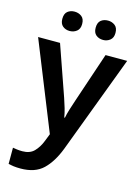

<svg xmlns="http://www.w3.org/2000/svg" viewBox="-142 -823 833 1141"><g transform="rotate(15 274.0 -252.0)"><path d="M0 -542H135L243 -233Q253 -204 261.5 -175Q270 -146 274 -120H278Q282 -142 291.5 -173Q301 -204 311 -233L415 -542H548L322 59Q289 145 239.5 192.5Q190 240 101 240Q76 240 57.5 237.5Q39 235 26 232V132Q36 134 52 136Q68 138 85 138Q131 138 157 111.5Q183 85 199 44L217 -2ZM111 -684Q111 -716 128.5 -730Q146 -744 171 -744Q196 -744 214.5 -730Q233 -716 233 -684Q233 -654 214.5 -639.5Q196 -625 171 -625Q146 -625 128.5 -639.5Q111 -654 111 -684ZM316 -684Q316 -716 333.5 -730Q351 -744 377 -744Q401 -744 419.5 -730Q438 -716 438 -684Q438 -654 419.5 -639.5Q401 -625 377 -625Q351 -625 333.5 -639.5Q316 -654 316 -684Z"/></g></svg>

Font: Noto Sans Meetei Mayek SemiBold
Style: Regular
Weight: 600
Designer: Monotype Design Team and Neelakash Kshetrimayum
Foundry: Monotype Imaging Inc.
Version: Version 2.002; ttfautohint (v1.8.4.7-5d5b)